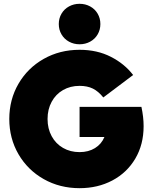

<svg xmlns="http://www.w3.org/2000/svg" viewBox="-20 -985 811 1019"><path d="M29.3 -353.5Q29.3 -456.5 78.1 -540.5Q127 -624.5 212.2 -672.6Q297.4 -720.7 402.3 -720.7Q496.1 -720.7 568.8 -683.3Q641.6 -646 686.5 -586.9L528.3 -467.8Q502 -500.5 472.7 -514.9Q443.4 -529.3 402.3 -529.3Q353 -529.3 314.5 -507.1Q275.9 -484.9 254.2 -444.8Q232.4 -404.8 232.4 -353.5Q232.4 -302.2 254.2 -262.2Q275.9 -222.2 314.5 -200Q353 -177.7 402.3 -177.7Q449.7 -177.7 484.1 -199Q518.6 -220.2 534.2 -257.8H402.3V-418H730.5Q742.2 -363.8 742.2 -315.4Q742.2 -217.8 698 -143.1Q653.8 -68.4 576.4 -27.3Q499 13.7 402.3 13.7Q297.4 13.7 212.2 -34.4Q127 -82.5 78.1 -166.5Q29.3 -250.5 29.3 -353.5ZM292 -857.4Q292 -887.7 306.4 -912.4Q320.8 -937 346.2 -950.9Q371.6 -964.8 402.3 -964.8Q433.1 -964.8 458.5 -950.9Q483.9 -937 498.3 -912.4Q512.7 -887.7 512.7 -857.4Q512.7 -827.1 498.3 -802.5Q483.9 -777.8 458.5 -763.9Q433.1 -750 402.3 -750Q371.6 -750 346.2 -763.9Q320.8 -777.8 306.4 -802.5Q292 -827.1 292 -857.4Z"/></svg>

Font: Wanted Sans ExtraBlack
Style: Regular
Weight: 900
Designer: Original Design by Kil Hyung-jin and Kang Hanbin, Wanted Lab, Inc; Hangeul from Source Han Sans by Jang Soo-young and Ka
Foundry: Wanted Lab, Inc.
Version: Version 1.001